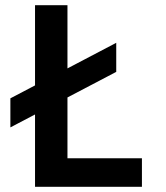

<svg xmlns="http://www.w3.org/2000/svg" viewBox="-20 -720 640 740"><path d="M115 0H527V-110H240V-700H115ZM20 -229 428 -443V-555L20 -341Z"/></svg>

Font: CommitMonoV143 ExtLt
Style: Regular
Weight: 200
Monospace: yes
Designer: Eigil Nikolajsen
Foundry: Eigil Nikolajsen
Version: Version 1.143